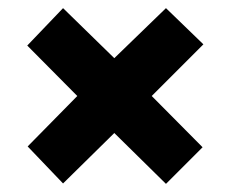

<svg xmlns="http://www.w3.org/2000/svg" viewBox="-20 -589 566 472"><path d="M388 -569 480 -480 353 -353 478 -227 388 -137 261 -262 135 -138 48 -229 170 -353 47 -477 135 -569 261 -446Z"/></svg>

Font: Noto Sans Myanmar Condensed Black
Style: Regular
Weight: 900
Width: 3
Designer: Monotype Design Team
Foundry: Monotype Imaging Inc.
Version: Version 2.107; ttfautohint (v1.8.4.7-5d5b)